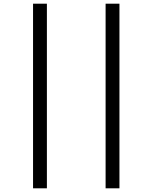

<svg xmlns="http://www.w3.org/2000/svg" viewBox="-20 -783 826 1040"><path d="M159 237V-763H234V237ZM552 237V-763H627V237Z"/></svg>

Font: Noto Sans Display Condensed
Style: Regular
Weight: 400
Width: 3
Designer: Monotype Design Team
Foundry: Monotype Imaging Inc.
Version: Version 1.900